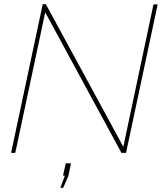

<svg xmlns="http://www.w3.org/2000/svg" viewBox="-20 -730 783 917"><path d="M184 -710H199L569 -29L713 -709H733L582 0H560L196 -671L53 0H33ZM268 167 290 109H281L294 50H319L307 109L282 167Z"/></svg>

Font: Raleway Thin Thin
Style: Italic
Weight: 250
Italic angle: -12°
Version: Version 4.026